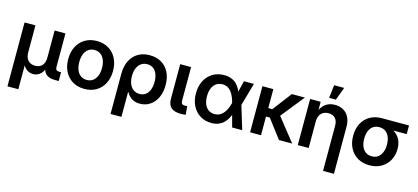

<svg xmlns="http://www.w3.org/2000/svg" viewBox="-71 -1336 4638 2130"><g transform="rotate(15 2248.0 -271.0)"><path d="M60.1 204.1V-529.3H185.1V-220.2Q185.1 -177.7 199.5 -150.1Q213.9 -122.6 239 -109.1Q264.2 -95.7 296.4 -95.7Q328.6 -95.7 353.3 -109.1Q377.9 -122.6 391.6 -150.1Q405.3 -177.7 405.3 -220.2V-529.3H529.8V-143.1Q529.8 -120.6 540.3 -110.6Q550.8 -100.6 575.2 -100.6H594.2V0H548.8Q478.5 0 444.3 -34.4Q410.2 -68.8 410.2 -133.3V-182.6H432.6Q432.6 -128.4 419.9 -93Q407.2 -57.6 386.7 -37.4Q366.2 -17.1 343 -8.8Q319.8 -0.5 298.8 -0.5Q276.9 -0.5 253.2 -8.8Q229.5 -17.1 209 -37.4Q188.5 -57.6 175.5 -93Q162.6 -128.4 162.6 -182.6H185.1V204.1Z M890.1 11.2Q813 11.2 754.9 -23.2Q696.8 -57.6 664.8 -119.4Q632.8 -181.2 632.8 -263.2Q632.8 -345.2 664.8 -407.2Q696.8 -469.2 754.9 -503.9Q813 -538.6 890.1 -538.6Q967.8 -538.6 1025.6 -503.9Q1083.5 -469.2 1115.5 -407.2Q1147.5 -345.2 1147.5 -263.2Q1147.5 -181.2 1115.5 -119.4Q1083.5 -57.6 1025.6 -23.2Q967.8 11.2 890.1 11.2ZM890.1 -91.8Q932.1 -91.8 961.2 -113.5Q990.2 -135.3 1005.6 -174.1Q1021 -212.9 1021 -263.2Q1021 -314.5 1005.6 -353Q990.2 -391.6 961.2 -413.6Q932.1 -435.5 890.1 -435.5Q848.6 -435.5 819.3 -413.8Q790 -392.1 774.9 -353.3Q759.8 -314.5 759.8 -263.2Q759.8 -212.4 774.9 -173.8Q790 -135.3 819.3 -113.5Q848.6 -91.8 890.1 -91.8Z M1244.1 204.1V-255.9Q1244.1 -344.2 1275.6 -407.2Q1307.1 -470.2 1363.8 -504.2Q1420.4 -538.1 1497.6 -538.1Q1574.2 -538.1 1631.1 -505.1Q1688 -472.2 1719.7 -410.6Q1751.5 -349.1 1751.5 -262.7Q1751.5 -180.2 1722.7 -118.9Q1693.8 -57.6 1643.3 -23.7Q1592.8 10.3 1527.3 10.3Q1486.8 10.3 1457 -2.4Q1427.2 -15.1 1406.5 -35.9Q1385.7 -56.6 1372.6 -81.5H1369.1V204.1ZM1495.6 -93.3Q1537.1 -93.3 1565.7 -114.7Q1594.2 -136.2 1609.1 -174.8Q1624 -213.4 1624 -264.6Q1624 -315.9 1609.4 -354Q1594.7 -392.1 1566.4 -413.3Q1538.1 -434.6 1497.1 -434.6Q1456.1 -434.6 1426.3 -413.6Q1396.5 -392.6 1380.4 -354.5Q1364.3 -316.4 1364.3 -264.6Q1364.3 -213.4 1380.1 -174.8Q1396 -136.2 1425.5 -114.7Q1455.1 -93.3 1495.6 -93.3Z M2000 1.5Q1920.4 1.5 1884 -31Q1847.7 -63.5 1847.7 -133.3V-529.3H1972.7V-148.9Q1972.7 -120.6 1982.4 -109.4Q1992.2 -98.1 2017.6 -98.1Q2025.4 -98.1 2031.7 -98.6Q2038.1 -99.1 2043 -100.1L2052.2 -2.9Q2042 -1.5 2028.6 0Q2015.1 1.5 2000 1.5Z M2349.1 11.7Q2274.9 11.7 2218.5 -23.4Q2162.1 -58.6 2130.9 -120.6Q2099.6 -182.6 2099.6 -263.2Q2099.6 -344.2 2131.1 -406.2Q2162.6 -468.3 2219.5 -503.4Q2276.4 -538.6 2352.1 -538.6Q2400.4 -538.6 2435.8 -524.2Q2471.2 -509.8 2496.1 -484.9Q2521 -460 2537.6 -427.7Q2554.2 -395.5 2564.5 -359.4H2598.1L2619.1 -272L2701.7 0H2585.9L2514.6 -266.1Q2505.4 -301.8 2491.9 -332.5Q2478.5 -363.3 2460.4 -386.2Q2442.4 -409.2 2417.7 -422.1Q2393.1 -435.1 2360.4 -435.1Q2318.8 -435.1 2288.8 -414.1Q2258.8 -393.1 2242.7 -355Q2226.6 -316.9 2226.6 -263.7Q2226.6 -211.4 2242.2 -173.1Q2257.8 -134.8 2287.4 -113.8Q2316.9 -92.8 2357.4 -92.8Q2390.1 -92.8 2416 -106.2Q2441.9 -119.6 2461.2 -143.3Q2480.5 -167 2493.7 -197.8Q2506.8 -228.5 2515.1 -263.2L2579.6 -529.3H2694.3L2618.7 -263.2L2597.7 -172.9H2564Q2552.7 -136.7 2535.6 -103.5Q2518.6 -70.3 2493.4 -44.4Q2468.3 -18.6 2433.1 -3.4Q2397.9 11.7 2349.1 11.7Z M2917.5 -529.3V0H2792V-529.3ZM3279.3 -529.3 3027.3 -214.4H2885.3L2881.3 -311.5H2963.9L3129.9 -529.3ZM3123.5 0 2957 -219.7 3044.9 -291 3275.9 0Z M3464.8 -304.2V0H3339.8V-529.3H3460.9L3461.4 -396H3443.8Q3467.8 -465.8 3512.7 -502Q3557.6 -538.1 3624.5 -538.1Q3679.7 -538.1 3721.4 -514.4Q3763.2 -490.7 3786.4 -445.1Q3809.6 -399.4 3809.6 -333V204.1H3684.6V-313.5Q3684.6 -369.6 3657 -399.7Q3629.4 -429.7 3579.6 -429.7Q3546.4 -429.7 3520.5 -416Q3494.6 -402.3 3479.7 -374.3Q3464.8 -346.2 3464.8 -304.2ZM3540 -596.2 3557.6 -745.6H3672.9L3617.7 -596.2Z M4163.6 11.2Q4086.4 11.2 4028.3 -22.7Q3970.2 -56.6 3938.2 -117.7Q3906.2 -178.7 3906.2 -259.8Q3906.2 -340.8 3938.2 -401.4Q3970.2 -461.9 4027.8 -495.6Q4085.4 -529.3 4163.1 -529.3H4475.6V-430.2H4254.9L4163.1 -426.3Q4121.6 -426.3 4092.5 -405.8Q4063.5 -385.3 4048.3 -347.9Q4033.2 -310.5 4033.2 -259.8Q4033.2 -210 4048.3 -171.9Q4063.5 -133.8 4092.8 -112.8Q4122.1 -91.8 4163.6 -91.8Q4205.6 -91.8 4234.6 -113Q4263.7 -134.3 4279.1 -172.1Q4294.4 -210 4294.4 -259.8Q4294.4 -310.5 4279.1 -347.7Q4263.7 -384.8 4234.6 -405.5Q4205.6 -426.3 4163.6 -426.3V-467.3Q4217.8 -467.3 4264.4 -454.1Q4311 -440.9 4345.9 -413.6Q4380.9 -386.2 4400.6 -344.2Q4420.4 -302.2 4420.4 -244.1Q4420.4 -171.4 4388.4 -113.3Q4356.4 -55.2 4298.8 -22Q4241.2 11.2 4163.6 11.2Z"/></g></svg>

Font: Inter 24pt SemiBold
Style: Regular
Weight: 600
Designer: Rasmus Andersson
Foundry: rsms
Version: Version 4.001;git-66647c0bb